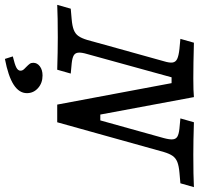

<svg xmlns="http://www.w3.org/2000/svg" viewBox="-36 -577 830 802"><g transform="rotate(90 379.0 -176.0)"><path d="M325.3 -477.7H300.9L224.8 -201.6H165.9L233.7 -445.2Q241 -468.8 239.1 -481.8Q237.3 -494.7 224.3 -501Q211.3 -507.4 182 -510.6L140.3 -514.5L156.4 -571Q246.8 -568.5 305.1 -568.5H304.5Q358.5 -568.5 383.6 -571L456.5 -180H480.9L554.8 -445.2Q561.3 -469.4 560.1 -482.7Q558.8 -496 548.4 -502Q537.9 -508.1 515.4 -510.5L472.6 -514.5L488.7 -571Q565.4 -568.5 623.8 -568.5Q711.1 -568.5 759.7 -571L743.6 -514.5L700.2 -510.7Q671.3 -508.2 654.9 -501.8Q638.6 -495.3 629.4 -482.4Q620.2 -469.5 612.9 -445.2L488.7 0H414.9ZM242.6 -60.5 285.3 -56.5 269.2 0Q192.5 -2.4 134.1 -2.4Q46.8 -2.4 -1.8 0L14.3 -56.5L57.7 -60.3Q86.6 -62.7 103 -69.2Q119.4 -75.7 128.5 -88.6Q137.7 -101.5 145 -125.8L165.9 -201.6H224.8L203.9 -125.8Q196.7 -101.6 197.9 -88.3Q199.1 -75 209.5 -69Q220 -62.9 242.6 -60.5ZM273.3 153.2Q273.3 146.8 269.7 142Q266.1 137.2 258.1 129.8Q248.4 120.3 244.4 114.6Q240.3 108.9 240.3 99.9Q240.3 83.5 255.2 72.4Q270.1 61.3 293.4 61.3Q324.7 61.3 345.9 80.1Q367.1 99 367.1 126.5Q367.1 159.1 331.8 181.9Q296.4 204.7 224.1 218.5L213.6 185.5Q247.5 177.4 260.4 170.6Q273.3 163.7 273.3 153.2Z"/></g></svg>

Font: Playfair Micro SmCond SmLight
Style: Italic
Weight: 360
Width: 4
Italic angle: -15.6°
Designer: Claus Eggers Sørensen
Foundry: Claus Eggers Sørensen
Version: Version 2.203;Glyphs 3.3 (3326)